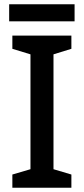

<svg xmlns="http://www.w3.org/2000/svg" viewBox="-20 -881 394 901"><path d="M315 0H38V-62L123 -87V-626L38 -652V-714H315V-652L231 -626V-87L315 -62ZM330 -861V-781H23V-861Z"/></svg>

Font: Noto Sans Hebrew Medium
Style: Regular
Weight: 500
Designer: Monotype Design Team
Foundry: Monotype Imaging Inc.
Version: Version 2.003